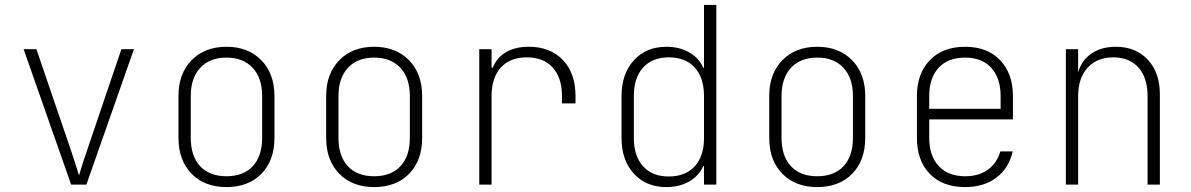

<svg xmlns="http://www.w3.org/2000/svg" viewBox="-20 -750 4840 780"><path d="M269 0 76 -550H128L268 -140Q284 -93 301 -37Q317 -92 334 -140L473 -550H524L331 0Z M705 -190V-360Q705 -451 758.5 -505.5Q812 -560 900 -560Q988 -560 1041.5 -505.5Q1095 -451 1095 -360V-190Q1095 -98 1042 -44Q989 10 900 10Q811 10 758 -44.5Q705 -99 705 -190ZM1045 -190V-360Q1045 -433 1006.5 -474.5Q968 -516 900 -516Q832 -516 793.5 -474.5Q755 -433 755 -360V-190Q755 -116 793 -75Q831 -34 900 -34Q969 -34 1007 -75Q1045 -116 1045 -190Z M1305 -190V-360Q1305 -451 1358.5 -505.5Q1412 -560 1500 -560Q1588 -560 1641.5 -505.5Q1695 -451 1695 -360V-190Q1695 -98 1642 -44Q1589 10 1500 10Q1411 10 1358 -44.5Q1305 -99 1305 -190ZM1645 -190V-360Q1645 -433 1606.5 -474.5Q1568 -516 1500 -516Q1432 -516 1393.5 -474.5Q1355 -433 1355 -360V-190Q1355 -116 1393 -75Q1431 -34 1500 -34Q1569 -34 1607 -75Q1645 -116 1645 -190Z M2318 -360V-330H2263V-360Q2263 -434 2225.5 -475.5Q2188 -517 2120 -517Q2052 -517 2014.5 -475.5Q1977 -434 1977 -360V0H1927V-550H1977V-475H1982Q1998 -516 2035.5 -538Q2073 -560 2128 -560Q2216 -560 2267 -506Q2318 -452 2318 -360Z M2890 -730V0H2840V-75H2837Q2819 -35 2779.5 -12.5Q2740 10 2687 10Q2605 10 2555 -44.5Q2505 -99 2505 -189V-360Q2505 -450 2555 -505Q2605 -560 2687 -560Q2740 -560 2779.5 -537.5Q2819 -515 2837 -475H2840V-730ZM2840 -189V-360Q2840 -434 2802.5 -475.5Q2765 -517 2697 -517Q2630 -517 2592.5 -475.5Q2555 -434 2555 -360V-189Q2555 -116 2592.5 -74.5Q2630 -33 2697 -33Q2764 -33 2802 -74Q2840 -115 2840 -189Z M3105 -190V-360Q3105 -451 3158.5 -505.5Q3212 -560 3300 -560Q3388 -560 3441.5 -505.5Q3495 -451 3495 -360V-190Q3495 -98 3442 -44Q3389 10 3300 10Q3211 10 3158 -44.5Q3105 -99 3105 -190ZM3445 -190V-360Q3445 -433 3406.5 -474.5Q3368 -516 3300 -516Q3232 -516 3193.5 -474.5Q3155 -433 3155 -360V-190Q3155 -116 3193 -75Q3231 -34 3300 -34Q3369 -34 3407 -75Q3445 -116 3445 -190Z M4095 -265H3755V-190Q3755 -117 3793.5 -75.5Q3832 -34 3901 -34Q3956 -34 3993 -60.5Q4030 -87 4044 -135H4094Q4079 -67 4028 -28.5Q3977 10 3901 10Q3809 10 3757 -44Q3705 -98 3705 -190V-360Q3705 -451 3757.5 -505.5Q3810 -560 3901 -560Q3991 -560 4043 -505.5Q4095 -451 4095 -360ZM3755 -308H4045V-360Q4045 -433 4007 -474.5Q3969 -516 3901 -516Q3831 -516 3793 -474.5Q3755 -433 3755 -360Z M4692 -367V0H4642V-360Q4642 -434 4605 -475.5Q4568 -517 4503 -517Q4437 -517 4398.5 -475Q4360 -433 4360 -360V0H4310V-550H4360V-456Q4374 -505 4414 -532.5Q4454 -560 4513 -560Q4594 -560 4643 -507.5Q4692 -455 4692 -367Z"/></svg>

Font: JetBrains Mono Extra Light
Style: Regular
Weight: 200
Monospace: yes
Designer: Philipp Nurullin, Konstantin Bulenkov
Foundry: JetBrains
Version: 2.002